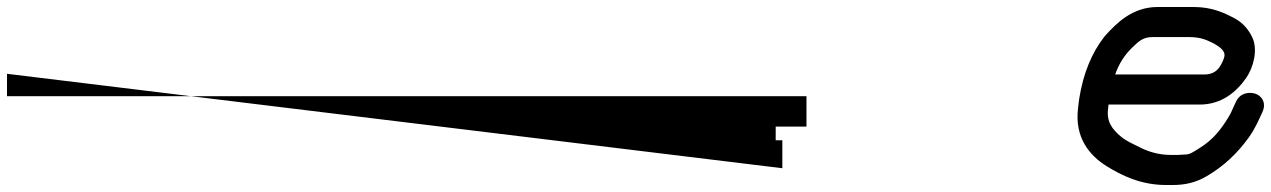

<svg xmlns="http://www.w3.org/2000/svg" viewBox="-2237 -515 3634 549"><path d="M0 -34V-114H-19V-153H69V-240H-2217V-304Z M951.7 -302C963 -334.1 978.5 -357.6 1001 -379.6C1020.9 -399 1032.7 -409 1059.8 -409H1162.8C1191.1 -409 1209.2 -403 1228.2 -393.4C1251.4 -381.6 1266.5 -369.2 1264.2 -355C1263 -347.4 1258.6 -337.7 1253.9 -329.3C1244.8 -312.9 1230.9 -302 1206.8 -302ZM1130.4 -72H1110.4C1075.9 -72 1046.4 -81.6 1024.2 -92.7C1003.6 -102.9 982.7 -112.1 968.6 -124C943.5 -145.4 925.4 -166.8 931.9 -208C932.4 -211 932.4 -212.8 932.7 -216H1193.2C1256.6 -216 1298.7 -252.6 1326.3 -292.1C1346.9 -321.7 1360.2 -372 1344.3 -407C1334.5 -428.7 1317.7 -449.1 1295.3 -461.4C1265.1 -477.7 1229.5 -495 1176.4 -495H1073.4C999.6 -495 954.3 -447.3 922.3 -412C921.9 -411.6 921.2 -410.8 920.8 -410.2C884.5 -363.9 860.1 -303.9 848.9 -233C847.5 -223.9 846.7 -215.1 845.5 -205.1C835.4 -121.4 878.5 -70.1 927.5 -39.7C968.6 -14.2 1024.3 14 1096.8 14H1116.8C1151.4 14 1181.8 6.9 1211.3 -10C1261.6 -38.9 1301.1 -76.5 1334.2 -122.6C1352 -147.5 1362 -171.5 1372.7 -194.6C1385.5 -222.1 1369.1 -242.7 1351.1 -247.5C1334.5 -252 1309.8 -250.1 1297.5 -224.9C1285.2 -199.5 1284.5 -194.5 1277 -182.2C1254.4 -144.6 1231.6 -115.8 1194.2 -92.4C1172 -78.6 1166 -73 1148.6 -73C1142.8 -73 1137.8 -72 1130.4 -72Z"/></svg>

Font: CiSf OpenHand
Style: BlakObl
Weight: 400
Foundry: Cannot Into Space Fonts
Version: Version 0.7892